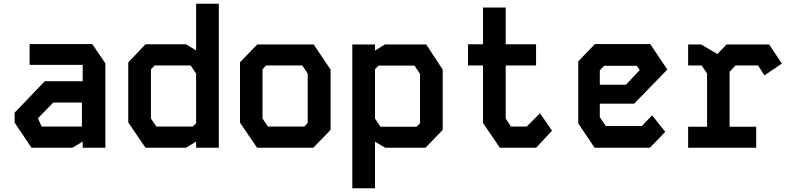

<svg xmlns="http://www.w3.org/2000/svg" viewBox="-20 -788 4240 1024"><path d="M138 -553V-442H421V-355H219L58 -187V-134L148 0H366L421 -33V0H542V-450L472 -553ZM183 -156V-158L264 -241H417V-113H202Z M1026 -768H1147V0H1026V-33L972 0H756L664 -135V-455L756 -552H972L1026 -519ZM785 -156 814 -113H1008L1026 -131V-395L997 -439H805L785 -418Z M1352 -551H1653L1743 -417V-95L1651 0H1351L1260 -134V-456ZM1380 -156 1409 -113H1603L1621 -132V-396L1592 -439H1399L1380 -418Z M2033 -551 1980 -518V-551H1859V216H1980V-32L2035 0H2249L2341 -95V-417L2253 -551ZM1980 -156V-419L1999 -438H2191L2220 -394V-131L2202 -112H2009Z M2556 -748H2677V-552H2839V-439H2677V-156L2705 -113H2789L2860 -184L2924 -91L2839 0H2646L2556 -132V-439H2476V-552H2556Z M3153 -553 3064 -461V-130L3151 0H3446L3528 -85L3458 -173L3403 -116H3211L3179 -163V-235H3362L3539 -417L3448 -553ZM3179 -413 3202 -437H3376L3392 -414L3318 -336H3179Z M3650 -551V-439H3722L3751 -396V-112H3650V0H4013V-112H3871V-405L3903 -439H4023L4057 -386L4150 -449L4082 -551H3855L3806 -500L3719 -551Z"/></svg>

Font: Kode Mono
Style: Bold
Weight: 700
Monospace: yes
Designer: Isa Ozler
Foundry: Kadena LLC
Version: Version 1.206;gftools[0.9.28]